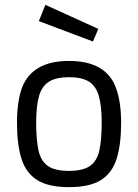

<svg xmlns="http://www.w3.org/2000/svg" viewBox="-20 -761 569 791"><path d="M70 -398Q112 -510 264 -510Q418 -510 458 -398Q479 -342 479 -254Q479 -166 460.5 -107Q442 -48 395.5 -19Q349 10 264.5 10Q180 10 133.5 -19Q87 -48 68.5 -107Q50 -166 50 -254Q50 -342 70 -398ZM264 -57Q322 -57 351 -77.5Q380 -98 389.5 -142Q399 -186 399 -255.5Q399 -325 387 -366Q375 -407 346 -425Q317 -443 264.5 -443Q212 -443 182.5 -425Q153 -407 141 -366Q129 -325 129 -255.5Q129 -186 138.5 -142Q148 -98 177 -77.5Q206 -57 264 -57ZM363 -590 140 -674 167 -741 385 -642Z"/></svg>

Font: Cairo-CLs
Style: CLs-Regular
Weight: 400
Version: Version 3.130;gftools[0.9.24]